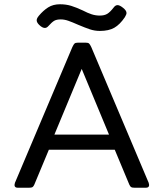

<svg xmlns="http://www.w3.org/2000/svg" viewBox="-20 -880 767 900"><path d="M346 -764Q319 -776 300.5 -782.5Q282 -789 265 -789Q245 -789 234 -782.5Q223 -776 206 -757Q199 -749 190 -749Q178 -749 163 -764Q152 -775 152 -785Q152 -794 162 -806Q183 -831 206 -845.5Q229 -860 261 -860Q290 -860 314 -852.5Q338 -845 368 -831Q391 -819 409.5 -813Q428 -807 448 -807Q469 -807 482.5 -815Q496 -823 513 -845Q521 -856 531 -856Q541 -856 556 -844Q573 -831 573 -819Q573 -812 565 -799Q542 -765 516 -750Q490 -735 448 -735Q424 -735 401.5 -742.5Q379 -750 346 -764ZM48 -13Q48 -15 50 -23L319 -659Q325 -672 329.5 -676Q334 -680 345 -680H382Q393 -680 397.5 -676Q402 -672 408 -659L677 -23Q679 -15 679 -13Q679 0 664 0H611Q599 0 594.5 -3Q590 -6 586 -15L518 -178H209L141 -15Q137 -6 132.5 -3Q128 0 116 0H63Q48 0 48 -13ZM491 -249 363 -557 235 -249Z"/></svg>

Font: Mitr Light
Style: Regular
Weight: 300
Designer: Thanarat Vachiruckul
Foundry: Cadson Demak
Version: Version 1.002